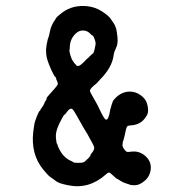

<svg xmlns="http://www.w3.org/2000/svg" viewBox="-20 -598 587 652"><path d="M160 -520 169 -534Q169 -538 191 -555Q227 -582 276 -577Q304 -574 326 -559.5Q348 -545 354 -536.5Q360 -528 365.5 -520Q371 -512 373.5 -503.5Q376 -495 376.5 -490.5Q377 -486 379 -471Q381 -449 374 -435Q367 -421 366 -411Q361 -369 319 -327Q308 -314 303.5 -311Q299 -308 294 -303Q285 -294 285.5 -289.5Q286 -285 291 -277Q296 -269 298.5 -264Q301 -259 306 -250.5Q311 -242 316 -231Q332 -197 337.5 -193Q343 -189 347 -197.5Q351 -206 352 -213Q353 -220 354 -224Q355 -228 355.5 -230Q356 -232 356.5 -232.5Q357 -233 357 -234.5Q357 -236 358 -238.5Q359 -241 359 -242Q359 -243 361 -247.5Q363 -252 363 -253.5Q363 -255 369 -262Q392 -287 421 -287Q441 -287 458 -274.5Q475 -262 479 -247Q488 -217 476 -202Q474 -199 471 -195Q455 -174 423 -172Q413 -172 410.5 -166.5Q408 -161 405.5 -148Q403 -135 400 -125Q397 -115 396 -112L397 -113Q397 -113 396 -107Q395 -101 400.5 -93Q406 -85 409.5 -83Q413 -81 426 -83Q450 -86 469 -72Q494 -53 492 -25Q490 1 470 17Q453 31 438.5 31Q424 31 421.5 29.5Q419 28 408.5 25Q398 22 389 16Q380 10 379 10Q375 9 364.5 -1.5Q354 -12 350 -12Q346 -12 340 -6Q282 46 211 31Q180 25 170 17Q160 9 151.5 3.5Q143 -2 127 -22Q84 -74 93 -151Q94 -158 94 -158Q94 -158 96 -172Q98 -186 105.5 -203.5Q113 -221 113.5 -220.5Q114 -220 115.5 -222Q117 -224 118 -226.5Q119 -229 120.5 -230.5Q122 -232 123 -234Q124 -236 125 -236L128 -242Q128 -242 130 -246Q132 -250 132 -251Q132 -252 135.5 -256.5Q139 -261 138 -263.5Q137 -266 157 -287.5Q177 -309 176.5 -314Q176 -319 173 -324.5Q170 -330 170.5 -330Q171 -330 171 -332Q168 -338 166.5 -338Q165 -338 154 -361Q138 -397 137 -413.5Q136 -430 136.5 -432Q137 -434 137.5 -438.5Q138 -443 138 -443.5Q138 -444 138.5 -447.5Q139 -451 140 -454Q141 -457 141 -459Q141 -461 141.5 -461.5Q142 -462 142 -463Q142 -464 142.5 -465.5Q143 -467 145 -472.5Q147 -478 149.5 -491Q152 -504 156 -511.5Q160 -519 160 -520ZM294 -477Q294 -476 285 -485Q276 -494 262 -494.5Q248 -495 236 -483Q218 -465 217 -439Q217 -431 216 -428Q215 -425 218.5 -412Q222 -399 228 -390Q234 -381 235.5 -380.5Q237 -380 237.5 -378Q238 -376 243 -374Q252 -372 274 -397Q277 -400 279 -401Q279 -401 286.5 -408.5Q294 -416 295.5 -416Q297 -416 299.5 -424.5Q302 -433 302 -433.5Q302 -434 302 -434Q302 -434 302 -435Q302 -436 304 -444Q306 -452 302 -463Q298 -475 295 -478ZM225 -228Q218 -232 209 -220Q200 -208 198.5 -208Q197 -208 190.5 -196Q184 -184 182.5 -180.5Q181 -177 177 -168Q168 -147 170 -128.5Q172 -110 173.5 -110Q175 -110 175 -107Q175 -104 181 -92Q197 -60 225 -50Q227 -49 229 -47Q231 -45 246.5 -45Q262 -45 266.5 -48.5Q271 -52 272.5 -53.5Q274 -55 274 -55.5Q274 -56 274.5 -56Q275 -56 277.5 -58Q280 -60 280 -60.5Q280 -61 284 -65.5Q288 -70 287.5 -71.5Q287 -73 291 -77.5Q295 -82 297.5 -87Q300 -92 300 -95.5Q300 -99 297 -105.5Q294 -112 292 -115Q290 -118 284 -129.5Q278 -141 277 -142.5Q276 -144 270.5 -153Q265 -162 261.5 -168Q258 -174 256 -178Q254 -182 252 -185Q250 -188 239.5 -207Q229 -226 225 -228Z"/></svg>

Font: Jackwrite
Style: Regular
Weight: 400
Version: Version 1.0d1e1